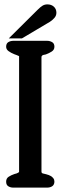

<svg xmlns="http://www.w3.org/2000/svg" viewBox="-20 -855 349 875"><path d="M208 -756 80 -680H20L151 -810Q165 -824 174.5 -829.5Q184 -835 196 -835Q214 -835 225.5 -824.5Q237 -814 237 -797Q237 -784 228.5 -774Q220 -764 208 -756ZM195 0H40Q28 0 18 -6Q8 -12 8 -27Q8 -42 19.5 -49.5Q31 -57 46 -62Q56 -64 63 -68Q67 -71 67 -72V-599Q67 -599 63 -601Q59 -603 54.5 -604.5Q50 -606 45 -608Q30 -614 19 -622Q8 -630 8 -642Q8 -657 18 -663Q28 -669 41 -669H195Q207 -669 217.5 -663Q228 -657 228 -642Q228 -628 215.5 -620Q203 -612 189 -607Q175 -605 172 -601.5Q169 -598 169 -596V-73Q169 -66 175.5 -64.5Q182 -63 190 -61Q203 -58 213 -52Q219 -48 223.5 -42Q228 -36 228 -26Q227 -12 217.5 -6Q208 0 195 0Z"/></svg>

Font: Jura
Style: Bold
Weight: 700
Designer: Ed Merritt
Foundry: Ten by Twenty
Version: Version 1.007